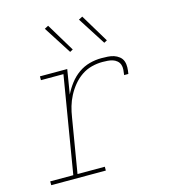

<svg xmlns="http://www.w3.org/2000/svg" viewBox="-111 -834 821 924"><g transform="rotate(-15 300.0 -372.5)"><path d="M30 0V-19H145L225 -501H113V-520H249L229 -398Q242 -425 261.5 -450.5Q281 -476 306.5 -494Q332 -512 361.5 -520Q391 -528 421 -528Q437 -528 453 -527Q469 -526 483 -521.5Q497 -517 509 -507.5Q521 -498 526 -484Q531 -470 530.5 -453.5Q530 -437 527 -421H506Q508 -434 509 -447.5Q510 -461 506 -472.5Q502 -484 492.5 -492Q483 -500 471.5 -503.5Q460 -507 447 -508Q434 -509 421 -509Q394 -509 367 -502Q340 -495 316.5 -479Q293 -463 274.5 -440.5Q256 -418 243 -393Q230 -368 222.5 -342Q215 -316 211 -289L166 -19H302V0ZM454 -596 365 -735 384 -745 469 -604ZM284 -596 195 -735 214 -745 299 -604Z"/></g></svg>

Font: Iosevka Etoile Thin Oblique
Style: Regular
Weight: 100
Italic angle: -9°
Designer: Belleve Invis
Foundry: Belleve Invis
Version: Version 15.5.2; ttfautohint (v1.8.4)